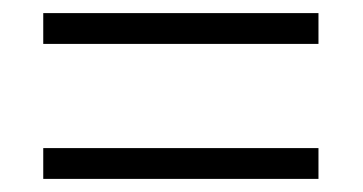

<svg xmlns="http://www.w3.org/2000/svg" viewBox="-20 -499 554 293"><path d="M46 -432H466V-479H46ZM46 -226H466V-273H46Z"/></svg>

Font: Noto Sans SemiCondensed Light
Style: Regular
Weight: 300
Width: 4
Designer: Monotype Design Team
Foundry: Monotype Imaging Inc.
Version: Version 2.013